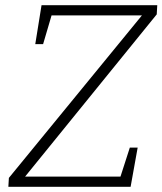

<svg xmlns="http://www.w3.org/2000/svg" viewBox="-20 -715 622 735"><path d="M12 0 14 -34 529 -663 533 -656H164L180 -665L145 -546H115L139 -695H582L580 -660L68 -29L65 -39H457L438 -29L477 -150H507L480 0Z"/></svg>

Font: Bitter Thin Light
Style: Italic
Weight: 300
Italic angle: -9°
Version: Version 2.002